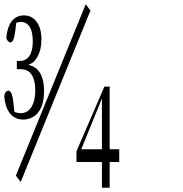

<svg xmlns="http://www.w3.org/2000/svg" viewBox="-49 -758 858 899"><path d="M60.1 -198.2Q21.5 -198.2 -1.5 -226.1Q-24.4 -253.9 -29.3 -307.6Q-26.4 -323.7 -20.5 -328.6Q-14.6 -333.5 -10.3 -333.5Q-3.4 -333.5 2.9 -323.7Q9.3 -314 13.2 -280.8L18.6 -233.9L21.5 -232.9Q35.2 -228 46.4 -228Q80.1 -228 98.1 -256.8Q116.2 -285.6 116.2 -335.4Q116.2 -380.9 100.1 -406.7Q83.5 -434.1 45.9 -434.1H29.8V-472.7H42.5Q73.2 -472.7 88.9 -496.6Q104.5 -520.5 104.5 -564Q104.5 -607.4 90.8 -630.9Q76.2 -655.3 48.8 -655.3Q39.6 -655.3 27.3 -651.9L21.5 -606Q18.1 -580.1 12 -569.6Q5.9 -559.1 0.2 -559.1Q-5.4 -559.1 -11 -564.7Q-16.6 -570.3 -19.5 -580.1Q-16.1 -617.2 -4.9 -640.9Q6.3 -664.6 24.2 -675.3Q42 -686 62.5 -686Q100.1 -686 122.6 -655.8Q145 -625.5 145 -574.5Q145 -523.4 124.5 -488.8Q112.3 -467.8 95.7 -460L84.5 -454.6L96.2 -450.7Q119.1 -443.4 133.8 -423.3Q157.2 -391.1 157.2 -331.1Q157.2 -282.7 143.3 -253.7Q129.4 -224.6 107.4 -211.4Q85.4 -198.2 60.1 -198.2ZM25.4 64 352.5 -738.3 374.5 -708.5 47.9 94.2ZM464.4 0.5V121.1H428.2V0.5H309.1V-49.8L439.9 -352.5H464.4V-59.1H509.3V0.5ZM428.2 -296.9 331.5 -59.1H428.2Z"/></svg>

Font: Scarab Serif
Style: Condensed-Light
Weight: 300
Designer: John Roberts
Foundry: Scarab
Version: 1.0